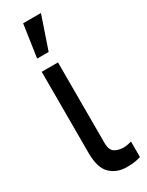

<svg xmlns="http://www.w3.org/2000/svg" viewBox="-206 -807 650 848"><g transform="rotate(-30 119.0 -382.5)"><path d="M50.8 -545.9H133.8V-134.8Q134.3 -96.7 154.3 -85.9Q174.3 -75.2 196.3 -75.2Q207.5 -75.2 220.2 -77.6Q232.9 -80.1 238.3 -82V-2.9Q227.5 0.5 210.2 3.9Q192.9 7.3 167 6.8Q116.7 7.3 83.5 -24.4Q50.3 -56.2 50.8 -134.8ZM62.5 -606.4 86.9 -772.5H177.7L121.1 -606.4Z"/></g></svg>

Font: Inter Tight
Style: Regular
Weight: 400
Designer: Rasmus Andersson
Foundry: rsms
Version: Version 3.002